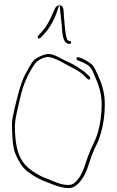

<svg xmlns="http://www.w3.org/2000/svg" viewBox="-20 -915 598 982"><path d="M43 -305C38 -267 45 -162 55 -138C76 -86 96 -51 138 -26V-25H139C163 -8 189 5 218 16L257 31C278 39 306 47 330 47C341 47 352 44 361 39C394 19 418 -24 432 -69L447 -113V-114C457 -141 467 -163 480 -188C502 -242 516 -307 516 -382C516 -447 498 -495 476 -541C460 -574 459 -582 429 -600C414 -609 403 -615 395 -618L382 -622C380 -622 378 -623 375 -622C370 -620 371 -607 376 -607L389 -602C398 -599 408 -594 421 -587C443 -574 452 -559 461 -534C480 -492 500 -445 500 -382C500 -326 492 -276 479 -232C465 -188 445 -158 431 -118C416 -78 406 -30 377 4C367 17 354 31 330 31C288 31 255 12 224 0C195 -9 171 -24 147 -39C90 -78 65 -128 58 -219C55 -255 56 -283 59 -303C62 -324 69 -353 78 -392C92 -455 101 -483 121 -525V-526C133 -547 148 -578 166 -597C176 -608 211 -627 232 -623C264 -617 292 -600 317 -586C352 -567 390 -552 418 -520L429 -510C430 -509 432 -508 434 -508C439 -508 442 -511 442 -516C442 -518 440 -522 440 -522L429 -532C413 -548 406 -553 386 -565L385 -566C359 -587 323 -599 290 -617C272 -627 252 -637 232 -639C209 -641 165 -619 153 -607C139 -591 121 -557 108 -533C83 -486 56 -373 43 -305ZM173 -726C173 -720 175 -718 181 -718C182 -718 186 -720 187 -721L198 -733C229 -764 254 -805 270 -851L282 -887V-888C272 -886 266 -881 262 -873C255 -860 247 -840 239 -822C225 -793 208 -766 186 -744L176 -733C174 -731 173 -728 173 -726ZM223 -10 224 -9V-10ZM282 -888H285L284 -895C284 -894 282 -889 282 -888ZM285 -888 291 -829C292 -816 294 -802 296 -785V-784C298 -740 303 -700 325 -693V-692H326C337 -688 341 -690 343 -696C348 -706 335 -704 328 -708L323 -713C313 -743 310 -796 307 -831C305 -866 306 -888 285 -888Z"/></svg>

Font: Stray Cat
Style: ExLt
Weight: 200
Version: Version 1.0